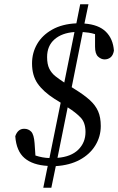

<svg xmlns="http://www.w3.org/2000/svg" viewBox="-20 -770 557 905"><path d="M184 115 205 12Q134 8 95.5 -25Q57 -58 52 -128Q64 -163 94 -163Q114 -163 127 -149.5Q140 -136 143 -95L147 -37Q180 -26 213 -25L266 -286L237 -304Q184 -338 157.5 -376Q131 -414 131 -471Q131 -521 155 -562.5Q179 -604 226 -630.5Q273 -657 340 -660L358 -750H397L378 -659Q445 -654 479 -620.5Q513 -587 517 -531Q513 -509 501 -499.5Q489 -490 473 -490Q457 -490 442.5 -503Q428 -516 428 -550V-609Q412 -614 398 -616Q384 -618 370 -619L318 -359L332 -350Q376 -323 403 -298.5Q430 -274 442.5 -245.5Q455 -217 455 -176Q455 -126 429 -84Q403 -42 355.5 -16.5Q308 9 243 13L222 115ZM383 -148Q383 -192 360 -216Q337 -240 299 -264L251 -26Q315 -31 349 -64.5Q383 -98 383 -148ZM202 -501Q202 -467 212.5 -446Q223 -425 241.5 -410.5Q260 -396 283 -381L331 -619Q272 -615 237 -584.5Q202 -554 202 -501Z"/></svg>

Font: Source Serif Pro
Style: Italic
Weight: 400
Italic angle: -12°
Designer: Frank Grießhammer
Foundry: Adobe Systems Incorporated
Version: Version 3.001;hotconv 1.0.111;makeotfexe 2.5.65597